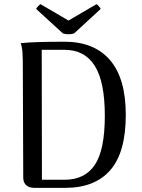

<svg xmlns="http://www.w3.org/2000/svg" viewBox="-20 -905 683 925"><path d="M92 -49 90 -572Q90 -620 88.5 -648Q87 -676 80 -697Q142 -704 291 -704Q434 -704 510 -615.5Q586 -527 586 -352Q586 -171 511.5 -85.5Q437 0 295 0H145Q120 0 106 -13Q92 -26 92 -49ZM291 -39Q389 -39 437 -111Q485 -183 485 -347Q485 -511 436.5 -588Q388 -665 291 -665H181L182 -39ZM310 -740Q295 -740 283 -744L154 -862Q155 -866 162.5 -874Q170 -882 175 -885L310 -806L445 -885Q450 -882 457 -874Q464 -866 465 -862L337 -744Q325 -740 310 -740Z"/></svg>

Font: Arima Madurai Medium
Style: Regular
Weight: 500
Designer: Joana Correia and Natanael Gama
Foundry: NDISCOVER
Version: Version 1.020